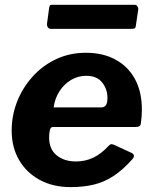

<svg xmlns="http://www.w3.org/2000/svg" viewBox="-20 -756 626 786"><path d="M269.1 10Q197.3 10 143 -19.3Q88.7 -48.6 58.3 -100.6Q27.8 -152.6 27.8 -221.7Q27.8 -283.7 50.2 -340.4Q72.6 -397.1 113.4 -442.3Q154.2 -487.6 209.7 -513.8Q265.1 -540 331.7 -540Q400.9 -540 452.3 -512.3Q503.8 -484.6 532.3 -432.7Q560.8 -380.9 560.8 -307.5Q560.8 -294.2 559.8 -280.1Q558.8 -265.9 556.8 -251.3Q555.8 -242.9 550.8 -239.5Q545.8 -236.2 534.2 -236.2H197.3Q187.1 -236.2 184.1 -223.3Q181.1 -210.5 181.1 -193Q181.1 -145.2 212 -120.1Q242.9 -95 291.1 -95Q329.3 -95 362 -110.6Q394.8 -126.2 426.6 -160.8Q432.1 -166.2 437.4 -165.7Q442.8 -165.2 449.7 -161.8L516.4 -131.1Q536.3 -122.4 522.6 -105.1Q483.2 -60.6 444.8 -35.5Q406.4 -10.4 363.8 -0.2Q321.1 10 269.1 10ZM395.8 -316.4Q406 -316.4 413 -324.7Q419.9 -333.1 419.9 -355.4Q419.9 -390.9 398.3 -418.3Q376.8 -445.7 333 -445.7Q299.8 -445.7 270.9 -428.7Q242.1 -411.6 223.3 -382.2Q204.5 -352.8 199.6 -316.4ZM545.9 -717.1 536.4 -652.5Q535.4 -642.1 531.1 -639.9Q526.7 -637.7 514.3 -637.7H190.3Q179.8 -637.7 175.7 -644.5Q171.6 -651.2 172.6 -660.2L181.3 -724.6Q183 -732.5 185.1 -734.4Q187.1 -736.3 192.7 -736.3H532.3Q538.6 -736.3 542.7 -729.8Q546.9 -723.4 545.9 -717.1Z"/></svg>

Font: Libre Franklin Thin
Style: Italic
Weight: 100
Italic angle: -8°
Designer: Pablo Impallari, Rodrigo Fuenzalida, Nhung Nguyen
Foundry: Impallari Type
Version: Version 3.000